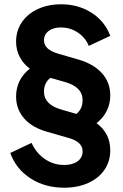

<svg xmlns="http://www.w3.org/2000/svg" viewBox="-20 -777 574 895"><path d="M28 -64 127 -111Q150 -62 190 -35Q230 -8 279 -8Q318 -8 341.5 -25Q365 -42 365 -72Q365 -117 296 -135L202 -162Q130 -182 92.5 -225Q55 -268 55 -327Q55 -367 71.5 -400Q88 -433 119 -457Q88 -480 71.5 -512.5Q55 -545 55 -583Q55 -634 82 -673.5Q109 -713 156.5 -735Q204 -757 265 -757Q344 -757 406 -718Q468 -679 494 -610L394 -563Q378 -602 342.5 -625.5Q307 -649 264 -649Q228 -649 206.5 -632.5Q185 -616 185 -589Q185 -545 254 -526L347 -499Q418 -478 456 -435Q494 -392 494 -332Q494 -293 477.5 -260Q461 -227 430 -203Q494 -156 494 -76Q494 -25 467 14.5Q440 54 391 76Q342 98 279 98Q189 98 121.5 54Q54 10 28 -64ZM267 -266 336 -246Q365 -269 365 -310Q365 -372 282 -395L215 -414Q201 -404 193 -387.5Q185 -371 185 -350Q185 -289 267 -266Z"/></svg>

Font: Evergrow Sans
Style: Bold
Weight: 700
Foundry: 10Web
Version: Version 1.000